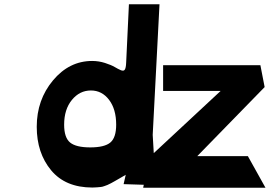

<svg xmlns="http://www.w3.org/2000/svg" viewBox="-20 -870 1270 904"><path d="M1230 14H654L657 0L562 -3L572 -47Q562 -41 544.5 -31Q527 -21 521 -17.5Q515 -14 503 -7.5Q491 -1 485.5 1Q480 3 470.5 6.5Q461 10 453.5 10.5Q446 11 436.5 12Q427 13 415 13Q288 13 220.5 -68.5Q153 -150 153 -273Q153 -400 229.5 -491.5Q306 -583 414 -583Q445 -583 474.5 -573.5Q504 -564 520 -554.5Q536 -545 549 -539.5Q562 -534 567.5 -542Q573 -550 574 -575L587 -850H731L699 -235L704 -149L1019 -442H748V-563H1206L1226 -460L909 -135H1147ZM527 -283Q527 -356 493.5 -400Q460 -444 408 -444Q355 -444 318.5 -399.5Q282 -355 282 -283Q282 -222 310 -199Q338 -176 405 -176Q472 -176 499.5 -199Q527 -222 527 -283Z"/></svg>

Font: OpenDyslexic
Style: Bold
Weight: 800
Designer: Abbie Gonzalez
Version: Version 0.920;hotconv 1.0.109;makeotfexe 2.5.65596